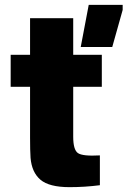

<svg xmlns="http://www.w3.org/2000/svg" viewBox="-20 -759 539 792"><path d="M486 -739V-718L443 -565H313L346 -739ZM24 -401V-533H104V-684H282V-533H400V-401H282V-195Q282 -141 301.5 -127.5Q321 -114 392 -118V5Q330 13 267 13Q183 13 147 -17.5Q111 -48 106 -108Q104 -138 104 -191V-401Z"/></svg>

Font: Nacelle Heavy
Style: Regular
Weight: 800
Designer: Sora Sagano
Foundry: Sora Sagano
Version: Version 1.000;FEAKit 1.0